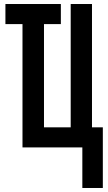

<svg xmlns="http://www.w3.org/2000/svg" viewBox="-20 -734 540 956"><path d="M390 202H492V-100H438V-714H332V-100H199V-614H283V-714H7V-614H92V0H390Z"/></svg>

Font: Noto Sans Mono ExtraCondensed SemiBold
Style: Regular
Weight: 600
Width: 2
Designer: Monotype Design Team
Foundry: Monotype Imaging Inc.
Version: Version 2.014